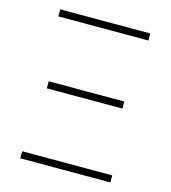

<svg xmlns="http://www.w3.org/2000/svg" viewBox="-105 -783 772 869"><g transform="rotate(15 281.0 -349.0)"><path d="M70 -665V-698H492V-665ZM104 -337V-370H458V-337ZM70 0V-33H492V0Z"/></g></svg>

Font: IBM Plex Sans ExtraLight
Style: Regular
Weight: 250
Designer: Mike Abbink, Paul van der Laan, Pieter van Rosmalen
Foundry: Bold Monday
Version: Version 3.201